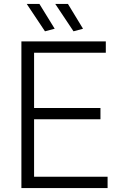

<svg xmlns="http://www.w3.org/2000/svg" viewBox="-20 -949 610 969"><path d="M88 -740H514V-683H152V-404H487V-347H152V-57H523V0H88ZM207 -791 115 -929H179L256 -804ZM351 -791 259 -929H323L399 -804Z"/></svg>

Font: Encode Sans Narrow
Style: Light
Weight: 300
Designer: Pablo Impallari, Andres Torresi
Foundry: Pablo Impallari, Andres Torresi
Version: Version 1.000; ttfautohint (v1.00) -l 8 -r 50 -G 200 -x 14 -